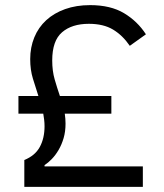

<svg xmlns="http://www.w3.org/2000/svg" viewBox="-20 -730 640 750"><path d="M75 0V-105Q117 -122 135.5 -156Q154 -190 154 -237Q154 -250 152.5 -262Q151 -274 149 -286H52V-355H130Q119 -389 108.5 -423Q98 -457 98 -499Q98 -545 114 -584Q130 -623 160.5 -651Q191 -679 234.5 -694.5Q278 -710 332 -710Q412 -710 464.5 -678.5Q517 -647 550 -596L487 -551Q459 -592 421.5 -614.5Q384 -637 327 -637Q261 -637 222.5 -604Q184 -571 184 -494Q184 -453 193.5 -420Q203 -387 214 -355H415V-286H233Q236 -266 236 -247Q236 -216 228.5 -190.5Q221 -165 209 -144.5Q197 -124 182.5 -109Q168 -94 154 -85V-80H538V0Z"/></svg>

Font: IBM Plaex Mono
Style: Regular
Weight: 400
Designer: Mike Abbink, Paul van der Laan, Pieter van Rosmalen
Foundry: Bold Monday
Version: Version 2.003